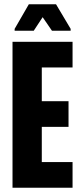

<svg xmlns="http://www.w3.org/2000/svg" viewBox="-20 -885 389 905"><path d="M39 0V-688H322V-567H177V-408H303V-287H177V-121H322V0ZM49 -740V-749L116 -865H244L313 -749V-740H225L181 -804L139 -740Z"/></svg>

Font: Saira ExtraCondensed ExtraBold
Style: Regular
Weight: 800
Width: 2
Designer: Hector Gatti with collaboration of the Omnibus-Type team
Foundry: Omnibus-Type
Version: Version 1.101